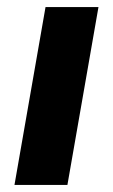

<svg xmlns="http://www.w3.org/2000/svg" viewBox="-20 -524 320 544"><path d="M21 0 109 -504H259L171 0Z"/></svg>

Font: DM Sans Black
Style: Italic
Weight: 900
Italic angle: -10°
Designer: Colophon Foundry, Jonny Pinhorn
Foundry: Colophon Foundry
Version: Version 4.004;gftools[0.9.30]